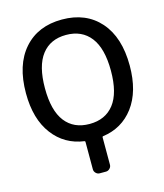

<svg xmlns="http://www.w3.org/2000/svg" viewBox="-136 -866 997 1164"><g transform="rotate(-15 362.0 -284.0)"><path d="M156.2 -387.2Q156.2 -247.1 210 -177.7Q263.7 -108.4 362.8 -108.4Q461.9 -108.4 516.1 -177.7Q570.3 -247.1 570.3 -387.2Q570.3 -527.3 516.1 -597.2Q461.9 -667 362.8 -667Q263.7 -667 210 -597.2Q156.2 -527.3 156.2 -387.2ZM688.5 -387.7Q688.5 -225.6 615.2 -127.9Q543 -32.2 420.9 -15.6Q417 -14.6 417 -9.8V162.1Q417 175.8 406.7 186Q396.5 196.3 382.8 196.3H343.8Q330.1 196.3 319.8 186Q309.6 175.8 309.6 162.1V-9.8Q309.6 -14.6 305.7 -15.6Q183.6 -32.2 111.3 -127.9Q37.1 -225.6 37.1 -387.7Q37.1 -565.4 124.5 -664.6Q211.9 -763.7 362.8 -763.7Q513.7 -763.7 601.1 -664.6Q688.5 -565.4 688.5 -387.7Z"/></g></svg>

Font: Gen Jyuu GothicL Medium
Style: Regular
Weight: 500
Designer: [Source Han Sans]
Ryoko NISHIZUKA  (kana & ideographs); Paul D. Hunt (Latin, Greek & Cyrillic); Wenlong ZHANG  (bopomofo
Version: Version 1.002.20150607